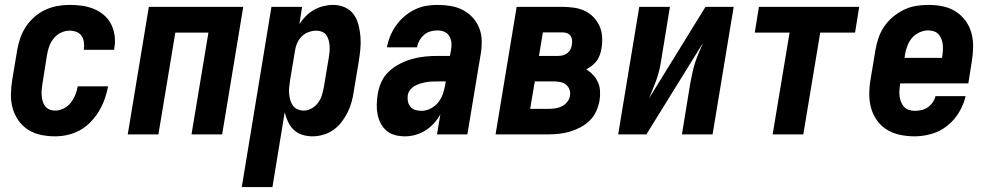

<svg xmlns="http://www.w3.org/2000/svg" viewBox="-20 -548 4040 783"><path d="M205 8Q175 8 146.5 2Q118 -4 94.5 -19Q71 -34 55 -57Q39 -80 31.5 -107Q24 -134 24.5 -164Q25 -194 30 -223L50 -343Q54 -368 62.5 -392.5Q71 -417 85.5 -439Q100 -461 120.5 -479Q141 -497 165 -508Q189 -519 214 -523.5Q239 -528 264 -528Q290 -528 315 -524.5Q340 -521 363 -511.5Q386 -502 404 -486.5Q422 -471 433 -449.5Q444 -428 447.5 -402.5Q451 -377 446 -351Q446 -350 446 -348Q446 -346 445 -345H321Q321 -345 321.5 -346Q322 -347 322 -348Q324 -362 322 -376.5Q320 -391 312.5 -402Q305 -413 291.5 -418Q278 -423 264 -423Q246 -423 229 -415Q212 -407 200 -392.5Q188 -378 181.5 -361Q175 -344 172 -326L153 -206Q151 -194 150 -182Q149 -170 150 -158Q151 -146 154 -135Q157 -124 164 -115Q171 -106 181.5 -101.5Q192 -97 205 -97Q222 -97 239.5 -105.5Q257 -114 268.5 -129Q280 -144 287 -161Q294 -178 297 -196H421Q416 -170 407 -144.5Q398 -119 384 -95.5Q370 -72 350.5 -51.5Q331 -31 307 -17.5Q283 -4 256.5 2Q230 8 205 8Z M501 0 587 -520H972L886 0H761L830 -415H695L626 0Z M966 215 1087 -520H1212L1201 -450Q1212 -467 1227.5 -482.5Q1243 -498 1261 -508Q1279 -518 1299 -523Q1319 -528 1338 -528Q1364 -528 1386.5 -518Q1409 -508 1422.5 -489Q1436 -470 1442 -446.5Q1448 -423 1450 -398Q1452 -373 1449.5 -347.5Q1447 -322 1443 -297L1423 -177Q1420 -155 1414 -133Q1408 -111 1398 -90.5Q1388 -70 1373.5 -51Q1359 -32 1340 -18.5Q1321 -5 1298.5 1.5Q1276 8 1254 8Q1233 8 1212.5 1.5Q1192 -5 1177.5 -19Q1163 -33 1154.5 -51.5Q1146 -70 1141 -90L1091 215ZM1219 -97Q1235 -97 1251 -106Q1267 -115 1277.5 -129.5Q1288 -144 1293 -160.5Q1298 -177 1301 -194L1321 -314Q1323 -326 1324 -338Q1325 -350 1324 -362Q1323 -374 1320 -385Q1317 -396 1310.5 -405Q1304 -414 1293 -418.5Q1282 -423 1270 -423Q1254 -423 1238 -417Q1222 -411 1210 -399Q1198 -387 1191.5 -371.5Q1185 -356 1183 -341L1163 -221Q1161 -207 1159.5 -193.5Q1158 -180 1159 -167Q1160 -154 1163.5 -141Q1167 -128 1174 -118Q1181 -108 1193 -102.5Q1205 -97 1219 -97Z M1632 8Q1611 8 1591.5 3Q1572 -2 1557 -14.5Q1542 -27 1533 -44Q1524 -61 1520 -80.5Q1516 -100 1516.5 -121Q1517 -142 1520 -162Q1524 -188 1535 -213Q1546 -238 1566.5 -257Q1587 -276 1612 -288.5Q1637 -301 1662.5 -308Q1688 -315 1714 -317.5Q1740 -320 1766 -320H1815L1819 -342Q1822 -357 1821 -372Q1820 -387 1813 -399.5Q1806 -412 1793 -418Q1780 -424 1764 -424Q1750 -424 1735.5 -420Q1721 -416 1709.5 -406Q1698 -396 1690.5 -382.5Q1683 -369 1681 -355H1558Q1562 -378 1571.5 -401Q1581 -424 1595.5 -444.5Q1610 -465 1629.5 -481.5Q1649 -498 1671.5 -509Q1694 -520 1717.5 -524Q1741 -528 1764 -528Q1792 -528 1818.5 -523.5Q1845 -519 1868 -507Q1891 -495 1908.5 -475.5Q1926 -456 1935 -432Q1944 -408 1944.5 -380.5Q1945 -353 1940 -325L1886 0H1762L1776 -82Q1765 -62 1749.5 -45Q1734 -28 1715 -16Q1696 -4 1674.5 2Q1653 8 1632 8ZM1699 -96Q1718 -96 1736.5 -105.5Q1755 -115 1767.5 -131Q1780 -147 1786.5 -166Q1793 -185 1796 -204L1798 -216H1766Q1754 -216 1742 -215.5Q1730 -215 1718.5 -213Q1707 -211 1695 -207.5Q1683 -204 1672 -198Q1661 -192 1653 -182Q1645 -172 1643 -160Q1641 -147 1643.5 -134.5Q1646 -122 1654 -112.5Q1662 -103 1674 -99.5Q1686 -96 1699 -96Z M2001 0 2087 -520H2275Q2298 -520 2321.5 -516.5Q2345 -513 2365 -503.5Q2385 -494 2400.5 -478Q2416 -462 2425 -441.5Q2434 -421 2435.5 -398Q2437 -375 2433 -351Q2431 -338 2426.5 -325Q2422 -312 2414 -300.5Q2406 -289 2394.5 -280.5Q2383 -272 2371 -265Q2386 -256 2398.5 -242.5Q2411 -229 2418.5 -212.5Q2426 -196 2427 -176.5Q2428 -157 2425 -138Q2421 -116 2411.5 -94.5Q2402 -73 2385 -56.5Q2368 -40 2347.5 -29Q2327 -18 2305 -11.5Q2283 -5 2261 -2.5Q2239 0 2217 0ZM2178 -320H2257Q2266 -320 2276 -322.5Q2286 -325 2294 -331.5Q2302 -338 2306.5 -347Q2311 -356 2312 -365Q2314 -375 2313 -384.5Q2312 -394 2307 -401.5Q2302 -409 2293 -412.5Q2284 -416 2275 -416H2194ZM2142 -104H2217Q2230 -104 2244 -106Q2258 -108 2270.5 -114Q2283 -120 2292.5 -131.5Q2302 -143 2304 -156Q2307 -170 2302.5 -182.5Q2298 -195 2288 -203Q2278 -211 2264.5 -213.5Q2251 -216 2237 -216H2161Z M2501 0 2587 -520H2712L2678 -312Q2675 -291 2670.5 -270Q2666 -249 2659 -228.5Q2652 -208 2643.5 -188Q2635 -168 2627 -147L2857 -520H2972L2886 0H2761L2795 -208Q2799 -229 2803.5 -250Q2808 -271 2814.5 -291.5Q2821 -312 2829.5 -332Q2838 -352 2847 -373L2616 0Z M3131 0 3200 -415H3058L3075 -520H3484L3467 -415H3325L3256 0Z M3710 8Q3680 8 3651 2Q3622 -4 3598 -18.5Q3574 -33 3557.5 -55.5Q3541 -78 3533 -105.5Q3525 -133 3525 -163Q3525 -193 3530 -223L3550 -343Q3554 -368 3562.5 -393Q3571 -418 3586 -440Q3601 -462 3622 -479.5Q3643 -497 3667 -508.5Q3691 -520 3716.5 -524Q3742 -528 3767 -528Q3797 -528 3825.5 -522Q3854 -516 3877.5 -501Q3901 -486 3917.5 -463.5Q3934 -441 3941.5 -413.5Q3949 -386 3948.5 -356Q3948 -326 3943 -297L3929 -208H3651V-207Q3649 -194 3648 -181Q3647 -168 3648.5 -156Q3650 -144 3654.5 -132.5Q3659 -121 3666.5 -112.5Q3674 -104 3686 -100Q3698 -96 3710 -96Q3724 -96 3737.5 -99Q3751 -102 3763 -110Q3775 -118 3783.5 -130.5Q3792 -143 3795 -156H3918Q3910 -122 3891 -90Q3872 -58 3843 -35Q3814 -12 3779 -2Q3744 8 3710 8ZM3669 -312H3822V-313Q3824 -326 3825 -338.5Q3826 -351 3825 -363.5Q3824 -376 3820 -387Q3816 -398 3808.5 -407Q3801 -416 3789.5 -420Q3778 -424 3765 -424Q3748 -424 3730 -416Q3712 -408 3699.5 -393.5Q3687 -379 3680.5 -361.5Q3674 -344 3671 -327Z"/></svg>

Font: Iosevka SS04 Extrabold Oblique
Style: Regular
Weight: 800
Italic angle: -9°
Monospace: yes
Designer: Belleve Invis
Foundry: Belleve Invis
Version: Version 19.0.0; ttfautohint (v1.8.4)